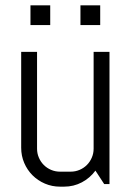

<svg xmlns="http://www.w3.org/2000/svg" viewBox="-20 -696 494 726"><path d="M374 0 340.8 -50.8Q320.3 -22.9 289.6 -6.6Q258.8 9.8 222.2 9.8H207Q176.8 9.8 149.9 -1.7Q123 -13.2 103 -33.2Q83 -53.2 71.5 -80.1Q60.1 -106.9 60.1 -137.2V-500H120.1V-133.8Q120.1 -115.7 127 -99.9Q133.8 -84 145.5 -72.3Q157.2 -60.5 173.1 -53.7Q189 -46.9 207 -46.9H247.1Q265.1 -46.9 281 -53.7Q296.9 -60.5 308.6 -72.3Q320.3 -84 327.1 -99.9Q334 -115.7 334 -133.8V-500H394V0ZM95.2 -601.1V-675.8H169.9V-601.1ZM284.2 -601.1V-675.8H358.9V-601.1Z"/></svg>

Font: Abel
Style: Regular
Weight: 400
Designer: Matthew Desmond
Foundry: Matthew Desmond
Version: Version 1.002